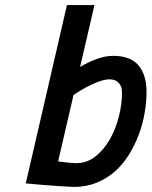

<svg xmlns="http://www.w3.org/2000/svg" viewBox="-20 -727 600 760"><path d="M297 -462Q327 -480 361.5 -493Q396 -506 428 -506Q496 -506 528 -468.5Q560 -431 560 -363Q560 -323 552.5 -279.5Q545 -236 529.5 -194.5Q514 -153 490.5 -115Q467 -77 435 -48.5Q403 -20 362 -3.5Q321 13 272 13Q245 12 212 9.5Q179 7 150 5Q116 2 82 -1L245 -707H354ZM414 -413Q399 -413 380 -407Q361 -401 341 -391.5Q321 -382 302.5 -371Q284 -360 271 -351L210 -88Q231 -85 252 -83Q273 -81 281 -81Q324 -81 357.5 -107.5Q391 -134 414.5 -175Q438 -216 450.5 -265.5Q463 -315 463 -361Q463 -385 450 -399Q437 -413 414 -413Z"/></svg>

Font: Panefresco 750wt
Style: Italic
Weight: 750
Foundry: Campivisivi & Chank Co
Version: Version 1.000